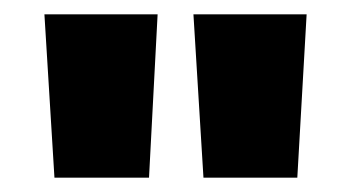

<svg xmlns="http://www.w3.org/2000/svg" viewBox="-20 -822 491 268"><path d="M42 -802H200L188 -574H56ZM250 -802H408L395 -574H264Z"/></svg>

Font: Parkinsans Light ExtraBold
Style: Regular
Weight: 800
Version: Version 1.000